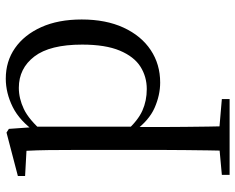

<svg xmlns="http://www.w3.org/2000/svg" viewBox="-96 -475 830 678"><g transform="rotate(-90 319.0 -136.0)"><path d="M40.5 259.8V232.4L151.7 222.2H189.5L308.2 232.4V259.8ZM125.5 259.8Q126.5 225.6 127 185.1Q127.5 144.5 128 103.1Q128.5 61.7 128.5 26.7V-286.8Q128.5 -338.2 128 -379.5Q127.5 -420.7 125.5 -457.5L36.5 -462.4V-487.9L189.9 -528L202.9 -519.6L208.9 -435.3L210.7 -430.1V-78.7L209.5 -68.7V26.5Q209.5 60.7 210 102.2Q210.5 143.7 211 184.7Q211.5 225.6 212.5 259.8ZM366.6 14.6Q322.1 14.6 277.2 -5.1Q232.3 -24.9 194.2 -77.1H181.4L195.3 -105.1Q232.5 -63.7 267.4 -48.2Q302.2 -32.7 343.5 -32.7Q387.2 -32.7 422.6 -55.1Q458.1 -77.6 479.3 -128.1Q500.5 -178.6 500.5 -260.8Q500.5 -374.9 458.5 -429.7Q416.4 -484.5 347.9 -484.5Q310.4 -484.5 273 -466.8Q235.5 -449.1 191.2 -398.2L180.6 -425H191.5Q230.9 -481.5 280.2 -506.1Q329.6 -530.6 380.3 -530.6Q441.5 -530.6 488.2 -498Q535 -465.4 562.1 -405.4Q589.2 -345.3 589.2 -262.6Q589.2 -177.1 560.5 -114.8Q531.7 -52.4 481.4 -18.9Q431.2 14.6 366.6 14.6Z"/></g></svg>

Font: Noto Serif HK
Style: Regular
Weight: 200
Designer: Ryoko NISHIZUKA 西塚涼子 (kana & ideographs); Frank Grießhammer (Latin, Greek & Cyrillic); Wenlong ZHANG 张文龙 (bopomofo); San
Foundry: Adobe
Version: Version 2.001;hotconv 1.1.0;makeotfexe 2.6.0